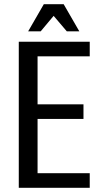

<svg xmlns="http://www.w3.org/2000/svg" viewBox="-20 -900 490 920"><path d="M160 -70H410V0H70V-700H410V-630H160V-400H380V-330H160ZM115 -750 190 -880H285L360 -750H300L237 -824L175 -750Z"/></svg>

Font: Cuprum
Style: Regular
Weight: 400
Designer: Jovanny Lemonad
Foundry: Jovanny Lemonad
Version: Version 1.002